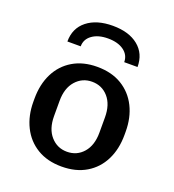

<svg xmlns="http://www.w3.org/2000/svg" viewBox="-136 -847 872 962"><g transform="rotate(20 300.0 -365.5)"><path d="M300 10Q224 10 169.5 -23Q115 -56 86 -114.5Q57 -173 57 -247V-264Q57 -340 86 -398Q115 -456 169.5 -488.5Q224 -521 299 -521Q376 -521 430.5 -488Q485 -455 514 -397Q543 -339 543 -264V-247Q543 -171 514 -113Q485 -55 430.5 -22.5Q376 10 300 10ZM300 -69Q353 -69 387 -108Q421 -147 421 -215V-296Q421 -364 387 -403Q353 -442 300 -442Q248 -442 213.5 -403Q179 -364 179 -296V-215Q179 -147 213.5 -108Q248 -69 300 -69ZM114 -589Q114 -660 165 -700.5Q216 -741 302 -741Q388 -741 438 -700.5Q488 -660 488 -589H417Q417 -627 385.5 -650Q354 -673 301 -673Q249 -673 217 -650Q185 -627 185 -589Z"/></g></svg>

Font: Chivo Mono Medium
Style: Regular
Weight: 500
Monospace: yes
Designer: Hector Gatti
Foundry: Omnibus-Type
Version: Version 1.008